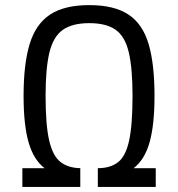

<svg xmlns="http://www.w3.org/2000/svg" viewBox="-20 -739 704 759"><path d="M297.4 0H68.4V-74.2H156.2Q112.8 -107.4 93 -176.3Q73.2 -245.1 73.2 -359.9Q73.2 -486.3 97.4 -565.4Q121.6 -644.5 178.2 -681.6Q234.9 -718.8 333 -718.8Q431.2 -718.8 487.5 -681.6Q543.9 -644.5 567.4 -565.4Q590.8 -486.3 590.8 -359.9Q590.8 -245.1 571.3 -176.3Q551.8 -107.4 508.3 -74.2H595.7V0H366.7V-74.2Q416.5 -74.2 446.8 -97.9Q477.1 -121.6 490.5 -183.6Q503.9 -245.6 503.9 -359.9Q503.9 -469.7 489 -532.5Q474.1 -595.2 437 -621.3Q399.9 -647.5 333 -647.5Q266.1 -647.5 228.5 -621.1Q190.9 -594.7 175.5 -532Q160.2 -469.2 160.2 -359.9Q160.2 -245.6 174.3 -184.1Q188.5 -122.6 218.8 -98.9Q249 -75.2 297.4 -74.2Z"/></svg>

Font: Metrophobic
Style: Regular
Weight: 400
Designer: Vernon Adams
Foundry: Vernon Adams
Version: Version 3.200; ttfautohint (v1.8.4.7-5d5b);gftools[0.9.23]